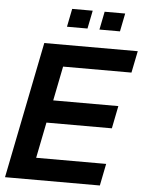

<svg xmlns="http://www.w3.org/2000/svg" viewBox="-59 -931 740 978"><g transform="rotate(5 311.0 -442.0)"><path d="M621.6 -698.2 599.1 -586.9H249.5L214.4 -411.1H547.4L524.4 -295.4H189.9L153.3 -112.3H511.2L488.8 0H3.9L143.6 -698.2ZM541 -883.8 522.5 -791H417.5L436 -883.8ZM375 -883.8 356.4 -791H251.5L270 -883.8Z"/></g></svg>

Font: Sansation
Style: Bold Italic
Weight: 700
Designer: Bernd Montag
Version: Version 1.301